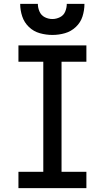

<svg xmlns="http://www.w3.org/2000/svg" viewBox="-20 -969 540 989"><path d="M75 0H425V-84H297V-651H425V-735H75V-651H203V-84H75ZM250 -789Q283 -789 314.5 -798Q346 -807 370.5 -830Q395 -853 405 -884.5Q415 -916 415 -949H324Q324 -929 316 -909.5Q308 -890 289 -880.5Q270 -871 250 -871Q229 -871 210.5 -880.5Q192 -890 183.5 -909.5Q175 -929 175 -949H84Q84 -916 94.5 -884.5Q105 -853 129 -830Q153 -807 185 -798Q217 -789 250 -789Z"/></svg>

Font: Iosevka SS08 Medium
Style: Regular
Weight: 500
Monospace: yes
Designer: Belleve Invis
Foundry: Belleve Invis
Version: Version 3.4.3; ttfautohint (v1.8.3)